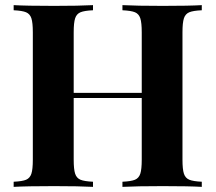

<svg xmlns="http://www.w3.org/2000/svg" viewBox="-20 -728 840 748"><path d="M690.9 -602.1V-106Q690.9 -68.4 696.5 -51.3Q702.1 -34.2 717.5 -27.8Q732.9 -21.5 766.1 -20V0Q717.3 -2.9 614.3 -2.9Q512.7 -2.9 457 0V-20Q490.7 -21.5 505.9 -27.8Q521 -34.2 526.6 -51.3Q532.2 -68.4 532.2 -106V-346.2H267.1V-106Q267.1 -68.4 272.7 -51.3Q278.3 -34.2 293.5 -27.8Q308.6 -21.5 342.3 -20V0Q288.1 -2.9 190.9 -2.9Q84 -2.9 33.2 0V-20Q66.9 -21.5 81.8 -27.8Q96.7 -34.2 102.3 -51.3Q107.9 -68.4 107.9 -106V-602.1Q107.9 -639.6 102.3 -656.7Q96.7 -673.8 81.5 -680.2Q66.4 -686.5 33.2 -688V-708Q84 -705.1 190.9 -705.1Q288.1 -705.1 342.3 -708V-688Q308.6 -686.5 293.5 -680.2Q278.3 -673.8 272.7 -656.7Q267.1 -639.6 267.1 -602.1V-366.2H532.2V-602.1Q532.2 -639.6 526.6 -656.7Q521 -673.8 505.9 -680.2Q490.7 -686.5 457 -688V-708Q512.7 -705.1 614.3 -705.1Q717.3 -705.1 766.1 -708V-688Q732.4 -686.5 717.3 -680.2Q702.1 -673.8 696.5 -656.7Q690.9 -639.6 690.9 -602.1Z"/></svg>

Font: TypoPRO Playfair Display
Style: Bold
Weight: 700
Designer: Claus Eggers Sørensen
Foundry: Claus Eggers Sørensen
Version: Version 1.004;PS 001.004;hotconv 1.0.70;makeotf.lib2.5.58329